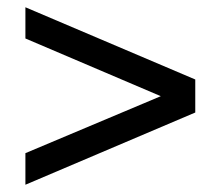

<svg xmlns="http://www.w3.org/2000/svg" viewBox="-20 -615 608 529"><path d="M50 -106V-193L423 -350L50 -509V-595L518 -396V-305Z"/></svg>

Font: MuseoModerno Thin
Style: Regular
Weight: 400
Version: Version 1.003